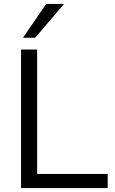

<svg xmlns="http://www.w3.org/2000/svg" viewBox="-20 -957 583 977"><path d="M87 0V-705H169V-72H528V0ZM97 -765 215 -937H306L159 -765Z"/></svg>

Font: Nunito Sans
Style: Regular
Weight: 400
Designer: Vernon Adams
Foundry: Vernon Adams
Version: Version 3.101; ttfautohint (v1.8.4.7-5d5b);gftools[0.9.27]